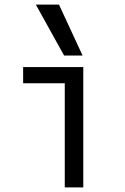

<svg xmlns="http://www.w3.org/2000/svg" viewBox="-20 -810 540 830"><path d="M260 0V-450H80V-520H340V0ZM257 -570 135 -790H235L337 -570Z"/></svg>

Font: M PLUS Code Latin
Style: Regular
Weight: 400
Designer: Coji Morishita
Foundry: UNDERFOREST DESIGN
Version: Version 1.002; ttfautohint (v1.8.3)